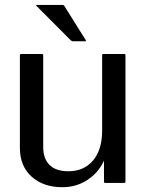

<svg xmlns="http://www.w3.org/2000/svg" viewBox="-20 -745 595 782"><path d="M486 0H408.5Q403.5 0 403.5 -5V-90.5Q381 -41.5 335.8 -12Q290.5 17.5 234 17.5Q156.5 17.5 108.8 -25.5Q61 -68.5 61 -143.5V-520Q61 -525 66 -525H151Q156 -525 156 -520V-143.5Q156.5 -98.5 182 -73Q207.5 -47.5 259 -47.5Q321.5 -47.5 358.8 -91.2Q396 -135 396 -213.5V-520Q396 -525 401 -525H486Q491 -525 491 -520V-5Q491 0 486 0ZM327 -577H277Q272 -577 267 -582L129.5 -720Q124.5 -725 129.5 -725H234.5Q239.5 -725 242.5 -720L329 -582Q332 -577 327 -577Z"/></svg>

Font: MFEK Sans
Style: Regular
Weight: 400
Designer: Owen Earl
Foundry: indestructible type*
Version: Version 0.001; ttfautohint (v1.8.4.7-5d5b)